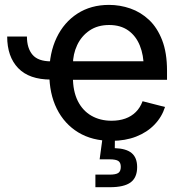

<svg xmlns="http://www.w3.org/2000/svg" viewBox="-20 -573 761 797"><path d="M191.4 -242.7Q101.1 -242.7 55.4 -290.3Q9.8 -337.9 9.8 -421.4H91.8Q91.8 -373 115 -345.7Q138.2 -318.4 191.4 -318.4ZM442.4 11.7Q362.8 11.7 304.9 -23.4Q247.1 -58.6 215.8 -121.6Q184.6 -184.6 184.6 -269Q184.6 -353 215.1 -416.7Q245.6 -480.5 301.5 -516.6Q357.4 -552.7 432.6 -552.7Q478 -552.7 521 -537.8Q564 -522.9 598.4 -490.7Q632.8 -458.5 653.1 -406.2Q673.3 -354 673.3 -279.3V-241.7H244.1V-318.8H622.1L576.7 -292Q576.7 -343.8 560.5 -383.8Q544.4 -423.8 512.5 -446.5Q480.5 -469.2 433.1 -469.2Q385.3 -469.2 351.6 -446.3Q317.9 -423.3 300.3 -385.7Q282.7 -348.1 282.7 -305.2V-252.9Q282.7 -194.8 302.7 -154.3Q322.8 -113.8 359.1 -92.8Q395.5 -71.8 443.4 -71.8Q474.6 -71.8 500 -80.8Q525.4 -89.8 543.7 -107.9Q562 -126 571.8 -152.8L665 -128.9Q651.9 -87.4 621.3 -55.7Q590.8 -23.9 545.4 -6.1Q500 11.7 442.4 11.7ZM376 204.1V151.9H434.6Q460.9 151.9 471.2 144.8Q481.4 137.7 481.4 119.6Q481.4 102.1 471.2 95.2Q460.9 88.4 434.6 88.4H393.6L408.7 -22.9H457V0L456.5 42Q503.9 43.5 526.6 62.5Q549.3 81.5 549.3 120.6Q549.3 164.1 522.2 184.1Q495.1 204.1 436 204.1Z"/></svg>

Font: Inter Cardless
Style: Regular
Weight: 400
Designer: Rasmus Andersson
Foundry: rsms
Version: Version 4.001;git-9221beed3